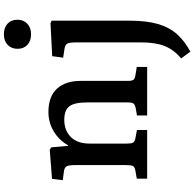

<svg xmlns="http://www.w3.org/2000/svg" viewBox="-26 -774 1028 1017"><g transform="rotate(-90 488.5 -265.0)"><path d="M51 0V-55L97 -63Q113 -66 118 -75.5Q123 -85 123 -111V-380Q123 -414 117 -426Q111 -438 89 -441L43 -447L50 -504L204 -516L217 -508L225 -419H228Q254 -466 301 -494.5Q348 -523 404 -523Q486 -523 527.5 -478Q569 -433 569 -352V-103Q569 -82 574.5 -73.5Q580 -65 600 -62L643 -55V0H386V-54L426 -61Q444 -65 449.5 -73Q455 -81 455 -103V-318Q455 -385 434.5 -412Q414 -439 363 -439Q306 -439 271.5 -404Q237 -369 237 -306V-107Q237 -84 242 -75Q247 -66 262 -63L309 -54V0ZM816 -615Q781 -615 760 -634.5Q739 -654 739 -686Q739 -719 760 -739Q781 -759 816 -759Q851 -759 872 -739.5Q893 -720 893 -687Q893 -655 872 -635Q851 -615 816 -615ZM724 229 688 180Q734 142 753.5 93Q773 44 773 -32V-376Q773 -411 766.5 -423Q760 -435 738 -438L692 -445L700 -503L874 -512L888 -506V-95Q888 -4 870.5 56.5Q853 117 817 157.5Q781 198 724 229Z"/></g></svg>

Font: Literata Medium
Style: Regular
Weight: 500
Designer: Latin by Veronika Burian and Jose Scaglione. Greek by Irene Vlachou. Cyrillic by Vera Evstafieva.
Foundry: TypeTogether
Version: Version 3.103; ttfautohint (v1.8.4.7-5d5b);gftools[0.9.29]